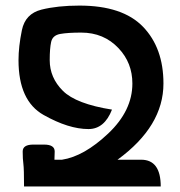

<svg xmlns="http://www.w3.org/2000/svg" viewBox="-20 -674 652 694"><path d="M561 0H66.9Q66.9 -63.5 64.5 -81.5Q62 -99.6 62 -126.5Q62 -151.4 100.6 -151.4H139.2Q177.7 -151.4 177.7 -126.5L176.8 -96.7H204.1Q283.7 -108.9 371.1 -191.4Q458.5 -273.9 458.5 -372.1Q458.5 -446.8 408.7 -499.5Q355.5 -556.2 273.4 -556.2Q225.1 -556.2 197.8 -551.3Q170.4 -546.4 165 -522.9Q159.7 -499.5 159.7 -456.5Q159.7 -393.1 207.3 -345.7Q254.9 -298.3 384.8 -277.8Q357.4 -207.5 299.8 -207.5Q228 -207.5 137.5 -258.5Q46.9 -309.6 46.9 -456.5Q46.9 -505.4 59.1 -564.9Q71.3 -624.5 129.9 -639.2Q188.5 -653.8 267.1 -653.8Q423.3 -653.8 497.1 -577.1Q570.8 -500.5 570.8 -372.1Q570.8 -217.8 404.8 -96.7H490.2Q561 -96.7 561 0Z"/></svg>

Font: Bainsley
Style: Bold
Weight: 700
Designer: Paul James MIller
Foundry: High-Logic / Made with FontCreator
Version: Version 1.411;March 28, 2021;FontCreator 13.0.0.2683 64-bit